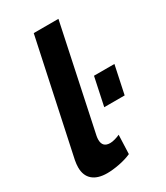

<svg xmlns="http://www.w3.org/2000/svg" viewBox="-185 -809 774 896"><g transform="rotate(-30 202.0 -361.0)"><path d="M121 8Q70 8 43 -15.5Q16 -39 16 -83Q16 -92 17 -101Q18 -110 20 -121L150 -730H283L164 -168Q163 -163 162.5 -158Q162 -153 162 -148Q162 -107 203 -107Q214 -107 228.5 -111Q243 -115 256 -121L252 -19Q223 -6 186.5 1Q150 8 121 8ZM262 -266 294 -417H404L372 -266Z"/></g></svg>

Font: PTCRaleway
Style: Bold Italic
Weight: 700
Italic angle: -12°
Designer: Matt McInerney, Pablo Impallari, Rodrigo Fuenzalida
Foundry: Matt McInerney, Pablo Impallari, Rodrigo Fuenzalida
Version: Version 3.000g; ttfautohint (v1.5) -l 8 -r 28 -G 28 -x 14 -D